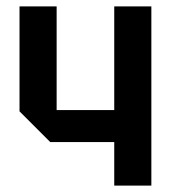

<svg xmlns="http://www.w3.org/2000/svg" viewBox="-20 -580 540 600"><path d="M453 -560V0H337V-136H137L41 -232V-560H157V-236H337V-560Z"/></svg>

Font: Tektur SemiCondensed Medium
Style: Regular
Weight: 500
Width: 4
Designer: Adam Jagosz
Foundry: Adam Jagosz
Version: Version 1.005;gftools[0.9.30]